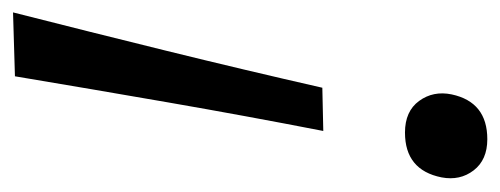

<svg xmlns="http://www.w3.org/2000/svg" viewBox="-288 -326 786 302"><g transform="rotate(90 105.0 -175.0)"><path d="M162.5 -419Q129 -419 112.8 -441.2Q96.5 -463.5 102.5 -492.5Q114.5 -548.5 173 -548.5Q205.5 -548.5 222 -527Q238.5 -505.5 233 -476.5Q221.5 -419 162.5 -419ZM-26.5 197.5Q4 77.5 34 -44.2Q64 -166 92 -289L160 -290.5Q136 -167 115 -46Q94 75 74 194.5Z"/></g></svg>

Font: Commissioner
Style: Italic
Weight: 400
Italic angle: -12°
Designer: Kostas Bartsokas
Foundry: Kostas Bartsokas
Version: Version 1.000; ttfautohint (v1.8.3)